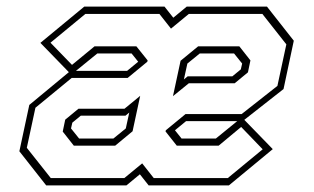

<svg xmlns="http://www.w3.org/2000/svg" viewBox="-20 -560 950 580"><path d="M119.5 0 38.5 -103 68.5 -243 188 -342 102 -430.5 234.5 -540H477L503.5 -506.5L544 -540H786.5L867.5 -437L836.5 -291L718 -198L804 -109.5L671.5 0H429L402.5 -33.5L362 0ZM133.5 -22H355.5L409.5 -66.5L444.5 -22H668L773.5 -109L708.5 -176.5L640.5 -120H514L480 -163L481 -166.5L540.5 -215.5H710L818 -300.5L845 -426L772.5 -518H550.5L496.5 -473.5L461.5 -518H238L132.5 -431L197.5 -364L265.5 -420H392L426 -377.5L425 -373.5L365.5 -324.5H196.5L87 -234.5L61 -113.5ZM502.5 -269.5 525.5 -376.5 578.5 -420H703L736.5 -377.5L729 -341.5L689 -308.5H550.5ZM377.5 -398.5H274L209.5 -346H364L397.5 -373.5ZM535.5 -320 547 -329.5H682L707.5 -350.5L711.5 -368L687 -398.5H583.5L546 -368ZM203 -120 169.5 -162.5 177 -198.5 217 -231.5H356L403.5 -270.5L380.5 -163.5L328 -120ZM219 -141.5H322.5L360 -172L370.5 -220L359 -210.5H224L198.5 -189.5L194.5 -172ZM632 -141.5 696.5 -194H542L508.5 -166.5L528.5 -141.5Z"/></svg>

Font: Tourney Expanded ExtraLight
Style: Italic
Weight: 200
Width: 7
Italic angle: -12°
Designer: Tyler Finck
Foundry: Etcetera Type Co
Version: Version 1.010; ttfautohint (v1.8.3)